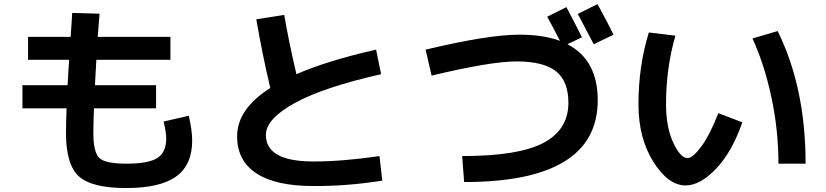

<svg xmlns="http://www.w3.org/2000/svg" viewBox="-20 -860 4040 939"><path d="M333 -796.9 466.8 -793Q461.9 -727.5 458 -679.7H813.5V-567.4H451.2Q449.2 -537.1 444.3 -443.4H743.2V-330.1H439.5Q437.5 -284.2 436.5 -210Q436.5 -115.2 465.8 -87.4Q495.1 -59.6 596.7 -59.6Q708 -59.6 750.5 -87.9Q793 -116.2 793 -182.6Q793 -210.9 780.3 -265.6L903.3 -293.9Q919.9 -221.7 919.9 -172.9Q919.9 -53.7 841.8 2.9Q763.7 59.6 596.7 59.6Q428.7 59.6 365.7 2.4Q302.7 -54.7 302.7 -210Q302.7 -260.7 305.7 -330.1H89.8V-443.4H310.5Q315.4 -537.1 318.4 -567.4H117.2V-679.7H325.2Q327.1 -699.2 329.6 -739.7Q332 -780.3 333 -796.9Z M1233.4 -765.6 1370.1 -787.1Q1391.6 -660.2 1429.7 -497.1Q1581.1 -563.5 1819.3 -617.2L1843.8 -497.1Q1562.5 -433.6 1421.4 -356Q1280.3 -278.3 1280.3 -200.2Q1280.3 -70.3 1512.7 -70.3Q1657.2 -70.3 1835.9 -96.7L1849.6 23.4Q1676.8 50.8 1512.7 49.8Q1328.1 49.8 1233.9 -12.2Q1139.6 -74.2 1139.6 -193.4Q1139.6 -326.2 1301.8 -429.7Q1262.7 -595.7 1233.4 -765.6Z M2980.5 -690.4 2883.8 -643.6Q2830.1 -747.1 2805.7 -792L2902.3 -839.8Q2948.2 -756.8 2980.5 -690.4ZM2061.5 -617.2Q2367.2 -690.4 2519.5 -690.4Q2637.7 -690.4 2718.8 -660.2Q2690.4 -715.8 2656.2 -778.3L2750 -825.2Q2791 -748 2826.2 -677.7L2754.9 -643.6Q2903.3 -567.4 2903.3 -370.1Q2903.3 30.3 2250 30.3L2240.2 -96.7Q2515.6 -96.7 2637.7 -161.1Q2759.8 -225.6 2759.8 -357.4Q2759.8 -462.9 2699.2 -511.2Q2638.7 -559.6 2506.8 -559.6Q2379.9 -559.6 2090.8 -490.2Z M3660.2 -671.9 3783.2 -708Q3919.9 -431.6 3919.9 -59.6H3787.1Q3787.1 -220.7 3753.4 -380.9Q3719.7 -541 3660.2 -671.9ZM3283.2 -685.5Q3237.3 -527.3 3237.3 -349.6Q3237.3 -238.3 3272.5 -162.6Q3307.6 -86.9 3342.8 -86.9Q3368.2 -86.9 3410.2 -144Q3452.1 -201.2 3493.2 -306.6L3610.4 -261.7Q3560.5 -117.2 3482.4 -35.2Q3404.3 46.9 3333 46.9Q3248 46.9 3175.3 -68.8Q3102.5 -184.6 3102.5 -349.6Q3102.5 -538.1 3153.3 -701.2Z"/></svg>

Font: Mgen+ 1c bold
Style: Bold
Weight: 700
Designer: [Source Han Sans]
Ryoko NISHIZUKA  (kana & ideographs); Paul D. Hunt (Latin, Greek & Cyrillic); Wenlong ZHANG  (bopomofo
Version: Version 1.059.20150602